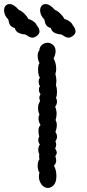

<svg xmlns="http://www.w3.org/2000/svg" viewBox="-91 -923 429 943"><path d="M186 -527Q186 -522 184 -502Q189 -492 189 -471Q189 -453 184 -443Q189 -433 189 -424Q189 -411 180 -399Q187 -382 187 -364Q187 -350 182 -333Q188 -323 188 -308Q188 -293 181 -275Q189 -264 189 -252Q189 -240 181 -229Q185 -222 185 -213Q185 -204 180 -194Q188 -180 188 -173Q188 -167 181 -156Q185 -142 185 -135Q185 -120 174 -109Q186 -88 186 -58Q186 -21 165 -7Q155 0 144 0Q125 0 112.5 -17.5Q100 -35 100 -56Q100 -66 103 -75Q94 -87 94 -109Q94 -131 103 -141Q101 -146 101 -155Q101 -162 102 -166Q97 -174 97 -187Q97 -203 105 -214Q97 -222 97 -235Q97 -244 102 -254Q98 -262 98 -280Q98 -302 108 -308Q98 -326 98 -343Q98 -352 103 -360Q96 -374 96 -392Q96 -413 106 -427Q102 -436 102 -444Q102 -451 108 -460Q100 -471 100 -484Q100 -495 106 -499Q99 -507 99 -523Q99 -535 105 -541Q96 -555 96 -581Q96 -604 103 -613Q94 -629 94 -649Q94 -667 102 -675Q103 -692 115 -702.5Q127 -713 143 -713Q154 -713 163 -707Q182 -696 182 -673Q182 -654 172 -636Q185 -613 185 -585Q185 -571 181 -560Q186 -540 186 -527ZM106 -872Q106 -886 113.5 -894.5Q121 -903 133 -903Q154 -903 179 -874Q191 -870 205 -856.5Q219 -843 225 -830Q237 -827 249.5 -818.5Q262 -810 266 -800Q280 -783 280 -769Q280 -756 266 -746Q255 -738 245 -738Q237 -738 228 -743Q219 -748 210 -754Q194 -754 178 -761.5Q162 -769 159 -785Q142 -790 135.5 -800.5Q129 -811 127 -827Q106 -848 106 -872ZM-71 -872Q-71 -886 -63.5 -894.5Q-56 -903 -44 -903Q-23 -903 2 -874Q14 -870 28 -856.5Q42 -843 48 -830Q60 -827 72.5 -818.5Q85 -810 89 -800Q103 -783 103 -769Q103 -756 89 -746Q78 -738 68 -738Q60 -738 51 -743Q42 -748 33 -754Q17 -754 1 -761.5Q-15 -769 -18 -785Q-35 -790 -41.5 -800.5Q-48 -811 -50 -827Q-71 -848 -71 -872Z"/></svg>

Font: Pangolin
Style: Regular
Weight: 400
Designer: Kevin Burke
Foundry: Google, Inc.
Version: Version 1.101